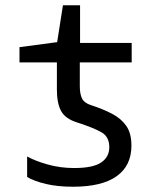

<svg xmlns="http://www.w3.org/2000/svg" viewBox="-20 -699 603 729"><path d="M257 10Q199 10 154.5 -0.5Q110 -11 83 -27V-105Q113 -88 161 -74.5Q209 -61 261 -61Q333 -61 364 -82Q395 -103 395 -140Q395 -179 366.5 -196Q338 -213 273 -234Q228 -248 212 -277.5Q196 -307 196 -359V-462H54V-520L197 -539L219 -679H284V-536H480V-462H283V-373Q283 -342 291.5 -325Q300 -308 325 -300Q371 -285 405.5 -267Q440 -249 459.5 -221Q479 -193 479 -146Q479 -70 423 -30Q367 10 257 10Z"/></svg>

Font: Noto Sans Mono SemiCondensed
Style: Regular
Weight: 400
Width: 4
Designer: Monotype Design Team
Foundry: Monotype Imaging Inc.
Version: Version 2.014